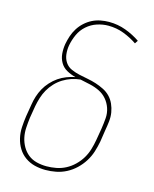

<svg xmlns="http://www.w3.org/2000/svg" viewBox="-113 -819 726 904"><g transform="rotate(15 250.0 -367.5)"><path d="M196 8Q168 8 142.5 1.5Q117 -5 96 -20Q75 -35 61.5 -57Q48 -79 42 -105Q36 -131 37.5 -158.5Q39 -186 43 -213L53 -273Q56 -293 62.5 -313.5Q69 -334 79.5 -353Q90 -372 105.5 -389Q121 -406 139 -418.5Q157 -431 178 -439Q199 -447 219 -451Q196 -457 176 -468Q156 -479 144.5 -498.5Q133 -518 131 -541.5Q129 -565 133 -589Q137 -610 143.5 -629.5Q150 -649 161.5 -667.5Q173 -686 189.5 -701Q206 -716 225 -725.5Q244 -735 265 -739Q286 -743 306 -743Q349 -743 388 -728.5Q427 -714 459 -692L449 -677Q418 -698 382.5 -711.5Q347 -725 307 -725Q280 -725 252.5 -716Q225 -707 203 -687.5Q181 -668 169 -641.5Q157 -615 152 -588Q148 -566 150.5 -544Q153 -522 164.5 -505Q176 -488 195.5 -479.5Q215 -471 235.5 -466.5Q256 -462 277.5 -458Q299 -454 319 -447.5Q339 -441 358 -431.5Q377 -422 391 -407.5Q405 -393 413.5 -374Q422 -355 425.5 -334Q429 -313 426.5 -290.5Q424 -268 420 -246L411 -187Q406 -161 398 -136Q390 -111 375.5 -88Q361 -65 341 -46Q321 -27 297 -14.5Q273 -2 247 3Q221 8 196 8ZM196 -10Q219 -10 243 -14.5Q267 -19 289 -30.5Q311 -42 329.5 -60Q348 -78 360.5 -99Q373 -120 380 -143.5Q387 -167 391 -190L401 -249Q405 -275 407 -300.5Q409 -326 401 -349.5Q393 -373 377.5 -391Q362 -409 340.5 -419.5Q319 -430 294.5 -435.5Q270 -441 246 -446Q224 -444 203 -437Q182 -430 162.5 -418Q143 -406 127 -389Q111 -372 100 -352.5Q89 -333 82.5 -312Q76 -291 72 -270L62 -210Q59 -186 57.5 -161Q56 -136 61 -113Q66 -90 77.5 -70Q89 -50 106.5 -36Q124 -22 147.5 -16Q171 -10 196 -10Z"/></g></svg>

Font: Iosevka Thin Oblique
Style: Regular
Weight: 100
Italic angle: -9°
Monospace: yes
Designer: Belleve Invis
Foundry: Belleve Invis
Version: Version 32.5.0; ttfautohint (v1.8.4)